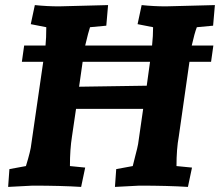

<svg xmlns="http://www.w3.org/2000/svg" viewBox="-20 -730 865 755"><path d="M578 -551Q582 -589 582 -623L521 -635L537 -710Q585 -705 632 -705L825 -710L818 -629L754 -623Q745 -600 734 -551H819L810 -487H725L683 -193Q674 -144 674 -77L735 -71L719 5Q640 0 528 0L432 5L437 -65L502 -77Q502 -79 511.5 -115Q521 -151 523 -163L543 -302H279L263 -193Q255 -143 255 -77L315 -71L299 5Q220 0 108 0L12 5L17 -65L82 -77Q101 -139 103 -163L150 -487H66L75 -551H159Q162 -580 162 -623L101 -635L117 -710Q165 -705 212 -705L405 -710L398 -629L334 -623Q328 -606 315 -551ZM291 -389 557 -393 570 -487H305Z"/></svg>

Font: Andada
Style: Bold Italic
Weight: 700
Italic angle: -8.29999°
Designer: Carolina Giovagnoli
Foundry: Carolina Giovagnoli
Version: Version 1.003